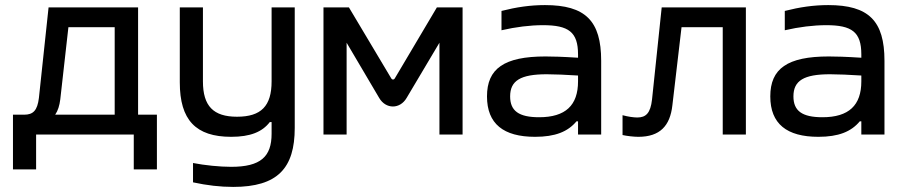

<svg xmlns="http://www.w3.org/2000/svg" viewBox="-20 -529 3547 755"><path d="M75 -78H31V137H122V0H506V137H597V-78H523V-500H171L133 -144C127 -94 110 -78 75 -78ZM197 -78C208 -94 214 -114 217 -138L249 -422H431V-78Z M1139 -26V-500H1048V-209C1048 -112 1007 -70 912 -70C819 -70 778 -112 778 -209V-500H687V-205C687 -57 750 9 889 9C964 9 1011 -10 1041 -49H1048V-3C1048 87 1005 127 889 127C844 127 785 121 739 112V188C794 200 846 206 897 206C1072 206 1139 132 1139 -26Z M1252 -500V0H1343V-361L1471 -144C1497 -99 1553 -99 1579 -144L1708 -361V0H1799V-500H1698L1532 -220C1529 -215 1522 -215 1519 -220L1352 -500Z M2123 -509C2065 -509 2011 -501 1952 -486V-410C2008 -423 2065 -430 2115 -430C2216 -430 2253 -403 2253 -315V-302C2192 -306 2150 -307 2125 -307C1962 -307 1895 -259 1895 -150C1895 -42 1960 9 2084 9C2163 9 2213 -11 2247 -52H2253V0H2344V-290C2344 -447 2282 -509 2123 -509ZM1986 -150C1986 -212 2027 -237 2130 -237C2159 -237 2208 -235 2253 -232V-209C2253 -115 2204 -68 2100 -68C2020 -68 1986 -93 1986 -150Z M2624 -115 2660 -422H2822V0H2913V-500H2582L2544 -138C2538 -84 2520 -67 2486 -67C2472 -67 2450 -70 2428 -76V2C2446 6 2473 9 2490 9C2575 9 2615 -34 2624 -115Z M3237 -509C3179 -509 3125 -501 3066 -486V-410C3122 -423 3179 -430 3229 -430C3330 -430 3367 -403 3367 -315V-302C3306 -306 3264 -307 3239 -307C3076 -307 3009 -259 3009 -150C3009 -42 3074 9 3198 9C3277 9 3327 -11 3361 -52H3367V0H3458V-290C3458 -447 3396 -509 3237 -509ZM3100 -150C3100 -212 3141 -237 3244 -237C3273 -237 3322 -235 3367 -232V-209C3367 -115 3318 -68 3214 -68C3134 -68 3100 -93 3100 -150Z"/></svg>

Font: LT Wave Alt
Style: Regular
Weight: 400
Designer: Daniel Lyons
Version: Version 2.5 (Glyphs App)